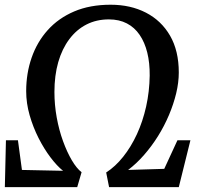

<svg xmlns="http://www.w3.org/2000/svg" viewBox="-23 -772 830 792"><path d="M-3 0 1.5 -193.5H51L67.5 -71L237 -67.5Q212 -87.5 185.5 -122.5Q159 -157.5 136.2 -202.2Q113.5 -247 99.2 -296.8Q85 -346.5 85 -396Q85 -469.5 107.5 -534.2Q130 -599 174 -648Q218 -697 283 -724.8Q348 -752.5 433.5 -752.5Q515.5 -752.5 579 -719.8Q642.5 -687 678.5 -624.8Q714.5 -562.5 714.5 -473Q714.5 -432 703.8 -387.2Q693 -342.5 674 -297.5Q655 -252.5 628.8 -210.5Q602.5 -168.5 571.2 -132.8Q540 -97 505.5 -71L654.5 -75.5L709 -193.5H762.5L714.5 0H427L415 -60.5Q453 -85 485.2 -125.5Q517.5 -166 541.8 -218.5Q566 -271 579.8 -332.5Q593.5 -394 594.5 -460Q595 -512.5 584.5 -555Q574 -597.5 553 -628.2Q532 -659 500.2 -675.5Q468.5 -692 426 -692Q375 -692 333.8 -671Q292.5 -650 262.8 -610.2Q233 -570.5 217.2 -515.5Q201.5 -460.5 201.5 -392.5Q201.5 -339.5 211 -287.2Q220.5 -235 237 -189.8Q253.5 -144.5 273.2 -111Q293 -77.5 313.5 -61.5L295.5 0Z"/></svg>

Font: Merriweather 24pt Medium
Style: Italic
Weight: 500
Italic angle: -7.8°
Version: Version 2.101